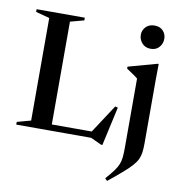

<svg xmlns="http://www.w3.org/2000/svg" viewBox="-101 -824 1082 1155"><g transform="rotate(10 440.5 -247.0)"><path d="M565 30.5H557L491 0H165V-38H553L478 -23L601 -211L617.5 -206.5ZM244 -666V0H33.5V-16.5L117.5 -39.5V-666L33.5 -688.5V-705H328V-688.5ZM750 -589.5Q717 -589.5 697.2 -611.5Q677.5 -633.5 677.5 -662.5Q677.5 -691 697.2 -711.2Q717 -731.5 750 -731.5Q783.5 -731.5 802.2 -711.2Q821 -691 821 -662.5Q821 -633.5 802.2 -611.5Q783.5 -589.5 750 -589.5ZM701 -399Q695.5 -404 685 -411.5Q674.5 -419 661 -428.2Q647.5 -437.5 632 -447.5V-459.5L807.5 -508H814L813 -410.5V-23.5Q813 7.5 810.2 30.5Q807.5 53.5 798.2 73.8Q789 94 769 116.5Q749 139 715.2 168.2Q681.5 197.5 630 239L616.5 225Q647 190.5 664 167.2Q681 144 688.8 124Q696.5 104 698.8 80Q701 56 701 20.5Z"/></g></svg>

Font: Newsreader 60pt Medium
Style: Regular
Weight: 500
Designer: Hugues Gentile
Foundry: Production Type
Version: Version 1.003